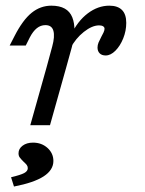

<svg xmlns="http://www.w3.org/2000/svg" viewBox="-20 -446 518 684"><path d="M141.9 -356.5Q125 -356.5 111.3 -345.6Q97.6 -334.7 86.3 -312.9L71.8 -283.9H14.5L32.3 -318.5Q61.3 -375 92.7 -400.4Q124.2 -425.8 162.9 -425.8Q221 -425.8 237.5 -384.3Q254 -342.7 235.5 -276.6L216.1 -206.5H146L166.1 -280.6Q175.8 -316.1 170.2 -336.3Q164.5 -356.5 141.9 -356.5ZM146 -206.5H216.1L158.1 0H87.9ZM327.4 -276.6Q327.4 -285.5 331 -294.4Q334.7 -303.2 341.1 -315.3Q345.2 -322.6 348.8 -330.2Q352.4 -337.9 352.4 -343.5Q352.4 -349.2 347.2 -352.4Q341.9 -355.6 333.1 -355.6Q308.1 -355.6 278.6 -332.3Q249.2 -308.9 231.5 -275L233.1 -321.8Q256.5 -371 292.7 -398.4Q329 -425.8 369.4 -425.8Q399.2 -425.8 414.5 -410.5Q429.8 -395.2 429.8 -364.5Q429.8 -336.3 419 -309.3Q408.1 -282.3 391.1 -265.3Q374.2 -248.4 356.5 -248.4Q342.7 -248.4 335.1 -256Q327.4 -263.7 327.4 -276.6ZM79 153.2Q79 146.8 75.4 141.9Q71.8 137.1 63.7 129.8Q54 120.2 50 114.5Q46 108.9 46 100Q46 83.9 60.5 73Q75 62.1 97.6 62.1Q128.2 62.1 149.2 81Q170.2 100 170.2 127.4Q170.2 159.7 135.5 182.3Q100.8 204.8 29.8 218.5L19.4 185.5Q53.2 177.4 66.1 170.6Q79 163.7 79 153.2Z"/></svg>

Font: Playfair Micro SmCond SmLight
Style: Italic
Weight: 360
Width: 4
Italic angle: -15.6°
Designer: Claus Eggers Sørensen
Foundry: Claus Eggers Sørensen
Version: Version 2.203;Glyphs 3.3 (3326)